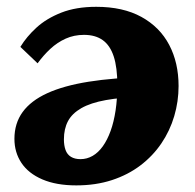

<svg xmlns="http://www.w3.org/2000/svg" viewBox="-20 -542 584 575"><path d="M268.2 -521.6Q348.6 -521.6 403.6 -491.3Q458.6 -461 486.7 -407.6Q514.8 -354.2 514.8 -284.4Q514.8 -238.2 501.8 -194.2Q488.8 -150.2 463.3 -112.6Q437.8 -75 400.6 -46.7Q363.4 -18.4 315.1 -2.6Q266.8 13.2 208.6 13.2Q148.6 13.2 106.9 -4.7Q65.2 -22.6 44.2 -54.1Q23.2 -85.6 23.2 -126.2Q23.2 -172.6 47.8 -206.5Q72.4 -240.4 121.6 -262.9Q170.8 -285.4 245.6 -297.3Q320.4 -309.2 420.8 -311.6L411 -252.2Q343.2 -250.6 297.2 -242.3Q251.2 -234 223.4 -218Q195.6 -202 183.5 -179Q171.4 -156 171.4 -124.6Q171.4 -106.4 176.3 -92.8Q181.2 -79.2 192.6 -72.3Q204 -65.4 221 -65.4Q240.4 -65.4 257.4 -75.2Q274.4 -85 287.9 -103.9Q301.4 -122.8 311.2 -149.8Q321 -176.8 326.2 -211.6Q331.4 -246.4 331.4 -287.4Q331.4 -339.8 320.6 -372.9Q309.8 -406 287.7 -421.8Q265.6 -437.6 231.6 -437.6Q201.8 -437.6 176.7 -426.3Q151.6 -415 130.8 -395.7Q110 -376.4 92.6 -352.4L41 -401.6Q59.4 -432 89.2 -459.3Q119 -486.6 163.4 -504.1Q207.8 -521.6 268.2 -521.6Z"/></svg>

Font: Roboto Serif 20pt
Style: Italic
Weight: 400
Italic angle: -10°
Designer: Greg Gazdowicz
Foundry: Commercial Type
Version: Version 1.008